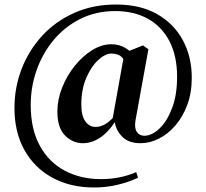

<svg xmlns="http://www.w3.org/2000/svg" viewBox="-20 -676 912 850"><path d="M397 154Q291 154 211.5 110.5Q132 67 88 -12Q44 -91 44 -198Q44 -289 76 -371.5Q108 -454 167 -518Q226 -582 309 -619Q392 -656 494 -656Q602 -656 676.5 -613Q751 -570 790 -497Q829 -424 829 -332Q829 -265 809 -211.5Q789 -158 756 -120Q723 -82 683 -62Q643 -42 602 -42Q551 -42 523 -69Q495 -96 488 -135Q458 -89 421.5 -65.5Q385 -42 347 -42Q302 -42 268 -76Q234 -110 234 -182Q234 -235 255 -288Q276 -341 311 -384.5Q346 -428 388 -454Q430 -480 473 -480Q497 -480 516.5 -472.5Q536 -465 553 -451L613 -475L637 -458L580 -144Q574 -110 585.5 -92.5Q597 -75 619 -75Q652 -75 685.5 -106.5Q719 -138 741.5 -196.5Q764 -255 764 -336Q764 -428 730.5 -493Q697 -558 635.5 -592.5Q574 -627 490 -627Q405 -627 336 -592.5Q267 -558 218 -499.5Q169 -441 142.5 -366.5Q116 -292 116 -211Q116 -104 156.5 -30.5Q197 43 267.5 80Q338 117 427 117Q468 117 507 109.5Q546 102 583 86L591 111Q548 131 498.5 142.5Q449 154 397 154ZM403 -114Q420 -114 438.5 -122.5Q457 -131 479 -153L526 -415Q516 -429 502 -434Q488 -439 474 -439Q446 -439 414.5 -410Q383 -381 361.5 -330Q340 -279 340 -214Q340 -163 358 -138.5Q376 -114 403 -114Z"/></svg>

Font: DM Serif Text
Style: Regular
Weight: 400
Designer: Colophon Foundry, Frank Grießhammer
Foundry: Colophon Foundry
Version: Version 5.200; ttfautohint (v1.8.3)